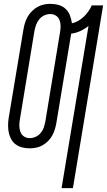

<svg xmlns="http://www.w3.org/2000/svg" viewBox="-20 -763 556 998"><path d="M300 215 440 -628Q420 -612 397 -601.5Q374 -591 350 -588L273 -124Q270 -107 265 -90.5Q260 -74 251.5 -58.5Q243 -43 230 -30Q217 -17 201.5 -8Q186 1 168.5 4.5Q151 8 134 8Q115 8 96.5 3.5Q78 -1 63 -11.5Q48 -22 39 -38Q30 -54 26 -72Q22 -90 22 -109.5Q22 -129 25 -149L102 -611Q105 -628 110 -644.5Q115 -661 124 -676.5Q133 -692 146 -705Q159 -718 175 -727Q191 -736 208 -739.5Q225 -743 241 -743Q264 -743 285 -737Q306 -731 321 -717Q336 -703 343.5 -683Q351 -663 354 -642Q370 -645 386.5 -654.5Q403 -664 416 -676.5Q429 -689 439.5 -704Q450 -719 457 -735H516L359 215ZM134 -45Q150 -45 165.5 -52Q181 -59 192 -72.5Q203 -86 208 -101.5Q213 -117 216 -133L292 -595Q295 -611 295 -627.5Q295 -644 289.5 -658.5Q284 -673 271 -681.5Q258 -690 241 -690Q225 -690 210 -683Q195 -676 184 -662.5Q173 -649 167.5 -633.5Q162 -618 159 -602L83 -140Q80 -124 80.5 -107.5Q81 -91 86.5 -76.5Q92 -62 105 -53.5Q118 -45 134 -45Z"/></svg>

Font: Iosevka Term Curly Lt Obl
Style: Regular
Weight: 300
Italic angle: -9°
Designer: Belleve Invis
Foundry: Belleve Invis
Version: Version 32.3.0